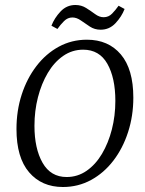

<svg xmlns="http://www.w3.org/2000/svg" viewBox="-20 -738 581 769"><path d="M232 11Q147 11 96.5 -48Q46 -107 46 -221Q46 -295 67 -359.5Q88 -424 126 -473.5Q164 -523 215.5 -551Q267 -579 328 -579Q414 -579 464 -520Q514 -461 514 -347Q514 -274 493 -209Q472 -144 434 -94.5Q396 -45 344.5 -17Q293 11 232 11ZM247 -29Q291 -29 327 -54Q363 -79 388.5 -122Q414 -165 428 -219.5Q442 -274 442 -334Q442 -426 410 -482.5Q378 -539 313 -539Q269 -539 233 -514Q197 -489 171.5 -446Q146 -403 132 -348.5Q118 -294 118 -234Q118 -143 150.5 -86Q183 -29 247 -29ZM383 -619Q359 -619 340 -631.5Q321 -644 304 -656Q287 -668 270 -668Q251 -668 236.5 -653.5Q222 -639 210 -622L186 -635Q198 -666 222.5 -692Q247 -718 282 -718Q306 -718 325 -706Q344 -694 361 -681.5Q378 -669 395 -669Q415 -669 429 -683.5Q443 -698 455 -715L479 -702Q467 -671 442.5 -645Q418 -619 383 -619Z"/></svg>

Font: Rasa Light
Style: Italic
Weight: 300
Italic angle: -7.10001°
Designer: Anna Giedrys (Yrsa+Rasa design), David Brezina (Yrsa art-direction, Rasa art-direction, design)
Foundry: Rosetta Type Foundry
Version: Version 2.004